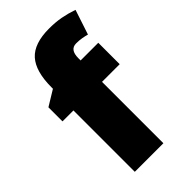

<svg xmlns="http://www.w3.org/2000/svg" viewBox="-235 -836 907 907"><g transform="rotate(-45 219.0 -382.5)"><path d="M404 -410H286V0H95V-410H22V-504L99 -551V-560Q99 -667 143 -716Q187 -765 287 -765Q330 -765 365 -758.5Q400 -752 438 -739L397 -615Q383 -619 365.5 -622Q348 -625 328 -625Q286 -625 286 -568V-553H404Z"/></g></svg>

Font: Noto Sans Black
Style: Regular
Weight: 900
Designer: Monotype Design Team
Foundry: Monotype Imaging Inc.
Version: Version 2.007